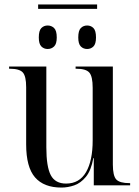

<svg xmlns="http://www.w3.org/2000/svg" viewBox="-20 -836 629 866"><path d="M152 -796V-816H418V-796ZM195 -615Q178 -615 166.5 -626.5Q155 -638 155 -667Q155 -698 166.5 -709.5Q178 -721 195 -721Q212 -721 224 -709.5Q236 -698 236 -667Q236 -638 224 -626.5Q212 -615 195 -615ZM373 -615Q356 -615 344.5 -626.5Q333 -638 333 -667Q333 -698 344.5 -709.5Q356 -721 373 -721Q390 -721 401.5 -709.5Q413 -698 413 -667Q413 -638 401.5 -626.5Q390 -615 373 -615ZM257 10Q178 10 138 -36Q98 -82 98 -185V-443Q98 -492 83 -509Q68 -526 24 -526H21V-536H189V-172Q189 -84 209 -46Q229 -8 278 -8Q338 -8 368 -59.5Q398 -111 398 -203V-440Q398 -491 383 -508.5Q368 -526 324 -526H321V-536H489V-94Q489 -43 504.5 -26.5Q520 -10 564 -10H567V0H403V-123H401Q391 -67 367.5 -38.5Q344 -10 315 0Q286 10 257 10Z"/></svg>

Font: Noto Serif Display SemiCondensed
Style: Regular
Weight: 400
Width: 4
Designer: Monotype Design Team
Foundry: Monotype Imaging Inc.
Version: Version 2.009